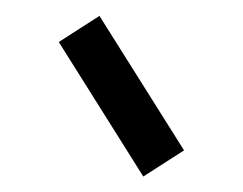

<svg xmlns="http://www.w3.org/2000/svg" viewBox="-20 -736 309 244"><path d="M213.9 -544.9 106.4 -715.8 54.7 -682.6 162.1 -511.7Z"/></svg>

Font: Estedad-VF-FD Black
Style: Regular
Weight: 900
Designer: Amin Abedi
Version: Version 4.000